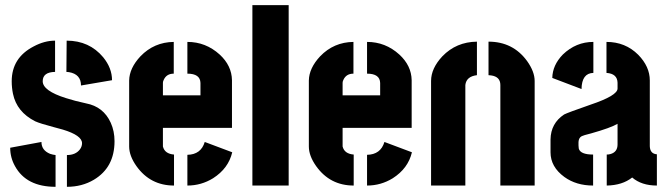

<svg xmlns="http://www.w3.org/2000/svg" viewBox="-20 -719 2590 744"><path d="M19.5 -146.5 140.6 -168.9Q140.6 -136.7 173.8 -123Q185.5 -119.1 195.3 -118.2V4.9Q82 4.9 38.1 -75.2Q19.5 -108.4 19.5 -146.5ZM25.4 -404.3Q25.4 -495.1 110.4 -539.1Q152.3 -561.5 193.4 -561.5V-440.4Q145.5 -439.5 145.5 -404.3Q145.5 -367.2 235.4 -338.9Q268.6 -328.1 313.5 -318.4Q380.9 -305.7 409.2 -243.2Q423.8 -210.9 423.8 -171.9Q423.8 -70.3 343.8 -22.5Q297.9 4.9 239.3 4.9V-118.2Q273.4 -118.2 290 -140.6Q297.9 -151.4 297.9 -164.1Q297.9 -194.3 223.6 -216.8Q211.9 -219.7 187.5 -226.6Q135.7 -240.2 116.2 -249Q44.9 -285.2 30.3 -355.5Q25.4 -378.9 25.4 -404.3ZM237.3 -440.4 238.3 -561.5Q326.2 -561.5 379.9 -497.1Q414.1 -455.1 414.1 -408.2L293.9 -387.7Q293.9 -431.6 247.1 -439.5Q241.2 -440.4 237.3 -440.4Z M480.5 -151.4V-407.2Q481.4 -455.1 524.4 -501Q577.1 -555.7 653.3 -556.6V-433.6Q625 -433.6 614.3 -409.2Q611.3 -403.3 611.3 -398.4V-349.6H756.8V-397.5Q755.9 -433.6 706.1 -433.6V-556.6Q777.3 -556.6 831.1 -507.8Q877.9 -464.8 878.9 -408.2V-223.6H611.3V-151.4Q618.2 -123 654.3 -120.1V0Q562.5 0 508.8 -75.2Q480.5 -115.2 480.5 -151.4ZM706.1 0V-119.1Q758.8 -120.1 773.4 -168.9L879.9 -128.9Q865.2 -66.4 805.7 -28.3Q759.8 0 706.1 0Z M958 0V-699.2H1098.6V0Z M1176.8 -151.4V-407.2Q1177.7 -455.1 1220.7 -501Q1273.4 -555.7 1349.6 -556.6V-433.6Q1321.3 -433.6 1310.5 -409.2Q1307.6 -403.3 1307.6 -398.4V-349.6H1453.1V-397.5Q1452.1 -433.6 1402.3 -433.6V-556.6Q1473.6 -556.6 1527.3 -507.8Q1574.2 -464.8 1575.2 -408.2V-223.6H1307.6V-151.4Q1314.5 -123 1350.6 -120.1V0Q1258.8 0 1205.1 -75.2Q1176.8 -115.2 1176.8 -151.4ZM1402.3 0V-119.1Q1455.1 -120.1 1469.7 -168.9L1576.2 -128.9Q1561.5 -66.4 1502 -28.3Q1456.1 0 1402.3 0Z M1650.4 0V-405.3Q1650.4 -454.1 1694.3 -501Q1748 -556.6 1828.1 -557.6V-427.7Q1787.1 -422.9 1783.2 -389.6V0ZM1873 -427.7V-557.6Q1967.8 -557.6 2022.5 -482.4Q2051.8 -441.4 2051.8 -405.3V0H1918.9V-389.6Q1918.9 -421.9 1882.8 -426.8Q1877.9 -427.7 1873 -427.7Z M2113.3 -128.9Q2113.3 -72.3 2167 -33.2Q2212.9 0 2278.3 0V-120.1Q2228.5 -120.1 2222.7 -143.6Q2221.7 -149.4 2221.7 -155.3V-168.9Q2222.7 -185.5 2234.4 -191.4Q2239.3 -194.3 2270.5 -202.1Q2346.7 -223.6 2373 -239.3V-159.2Q2373 -129.9 2345.7 -122.1Q2338.9 -120.1 2331.1 -120.1V0Q2391.6 -1 2429.7 -31.2Q2465.8 0 2525.4 0V-121.1Q2499 -123 2498 -152.3V-407.2Q2498 -460.9 2453.1 -506.8Q2403.3 -556.6 2330.1 -556.6V-436.5Q2372.1 -433.6 2373 -398.4V-376Q2373 -348.6 2268.6 -313.5Q2178.7 -282.2 2166 -275.4Q2114.3 -241.2 2113.3 -178.7ZM2120.1 -417 2233.4 -374Q2234.4 -435.5 2279.3 -436.5V-556.6Q2211.9 -556.6 2161.1 -507.8Q2121.1 -466.8 2120.1 -417Z"/></svg>

Font: Post No Bills Colombo
Style: ExtraBold
Weight: 900
Designer: Kosala Senevirathne, Siva Puranthara, Lasantha Premarathna, Tharique Azeez
Foundry: Mooniak
Version: Version 1.220 ; ttfautohint (v1.5)